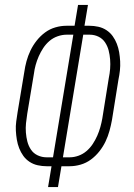

<svg xmlns="http://www.w3.org/2000/svg" viewBox="-20 -755 540 775"><path d="M174 0 188 -84H168Q150 -84 132 -88Q114 -92 99 -102Q84 -112 74 -126Q64 -140 57.5 -156.5Q51 -173 48 -191Q45 -209 44 -227.5Q43 -246 45.5 -264.5Q48 -283 51 -302L78 -464Q81 -486 87 -508Q93 -530 103 -551Q113 -572 128 -591Q143 -610 162 -624Q181 -638 203.5 -644.5Q226 -651 248 -651H281L295 -735H335L321 -651H341Q359 -651 377 -647Q395 -643 410 -633Q425 -623 435 -609Q445 -595 451.5 -578.5Q458 -562 461 -544Q464 -526 465 -507.5Q466 -489 464 -470.5Q462 -452 458 -433L432 -271Q428 -249 422 -227Q416 -205 406 -184Q396 -163 381 -144Q366 -125 347 -111Q328 -97 305.5 -90.5Q283 -84 261 -84H228L214 0ZM168 -120H194L276 -615H249Q231 -615 212.5 -608.5Q194 -602 179.5 -589.5Q165 -577 154.5 -561Q144 -545 136.5 -528Q129 -511 124 -493Q119 -475 117 -458L90 -296Q87 -277 85 -258Q83 -239 84.5 -220Q86 -201 90.5 -183.5Q95 -166 105 -151Q115 -136 132 -128Q149 -120 168 -120ZM234 -120H261Q279 -120 297 -126.5Q315 -133 329.5 -145.5Q344 -158 354.5 -174Q365 -190 372.5 -207Q380 -224 385 -242Q390 -260 393 -277L419 -439Q423 -458 424.5 -477Q426 -496 424.5 -515Q423 -534 418.5 -551.5Q414 -569 404 -584Q394 -599 377.5 -607Q361 -615 342 -615H316Z"/></svg>

Font: Iosevka SS18 Extralight
Style: Italic
Weight: 200
Italic angle: -9°
Monospace: yes
Designer: Belleve Invis
Foundry: Belleve Invis
Version: Version 25.1.1; ttfautohint (v1.8.4)